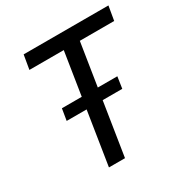

<svg xmlns="http://www.w3.org/2000/svg" viewBox="-164 -834 923 963"><g transform="rotate(-30 298.0 -352.5)"><path d="M192 0 290 -623H91L105 -705H596L582 -623H383L285 0ZM125 -308 136 -375H457L447 -308Z"/></g></svg>

Font: Nunito Sans 7pt Condensed Medium
Style: Italic
Weight: 500
Width: 3
Italic angle: -9°
Designer: Vernon Adams
Foundry: Vernon Adams
Version: Version 3.101;gftools[0.9.27]